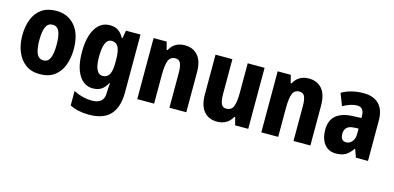

<svg xmlns="http://www.w3.org/2000/svg" viewBox="-72 -996 3427 1671"><g transform="rotate(15 1641.5 -160.0)"><path d="M501 -276Q501 -197 477 -132Q453 -67 401.5 -28.5Q350 10 268 10Q193 10 141.5 -28Q90 -66 63.5 -131Q37 -196 37 -276Q37 -360 62.5 -424Q88 -488 139.5 -524Q191 -560 271 -560Q374 -560 437.5 -486.5Q501 -413 501 -276ZM191 -275Q191 -196 209.5 -155Q228 -114 270 -114Q311 -114 329 -154.5Q347 -195 347 -276Q347 -356 329 -395.5Q311 -435 269 -435Q228 -435 209.5 -395.5Q191 -356 191 -275Z M752 -560Q796 -560 826 -541Q856 -522 879 -480H886L898 -550H1029V-26Q1029 103 967.5 171.5Q906 240 774 240Q675 240 602 203V73Q646 95 686.5 105Q727 115 770 115Q821 115 849 91Q877 67 877 12V3Q877 -13 878.5 -34Q880 -55 882 -72H877Q855 -30 824 -10Q793 10 748 10Q668 10 622 -64.5Q576 -139 576 -272Q576 -408 623 -484Q670 -560 752 -560ZM801 -432Q730 -432 730 -270Q730 -117 803 -117Q843 -117 862 -150Q881 -183 881 -254V-280Q881 -360 862.5 -396Q844 -432 801 -432Z M1428 -560Q1503 -560 1546 -509.5Q1589 -459 1589 -360V0H1437V-315Q1437 -371 1424 -400Q1411 -429 1377 -429Q1332 -429 1315.5 -388.5Q1299 -348 1299 -256V0H1147V-550H1265L1283 -480H1291Q1333 -560 1428 -560Z M2147 -550V0H2029L2011 -69H2003Q1982 -29 1947 -9.5Q1912 10 1867 10Q1790 10 1747.5 -41.5Q1705 -93 1705 -191V-550H1857V-237Q1857 -179 1870 -149.5Q1883 -120 1913 -120Q1964 -120 1979.5 -162.5Q1995 -205 1995 -282V-550Z M2546 -560Q2621 -560 2664 -509.5Q2707 -459 2707 -360V0H2555V-315Q2555 -371 2542 -400Q2529 -429 2495 -429Q2450 -429 2433.5 -388.5Q2417 -348 2417 -256V0H2265V-550H2383L2401 -480H2409Q2451 -560 2546 -560Z M3039 -560Q3128 -560 3177 -510.5Q3226 -461 3226 -363V0H3117L3091 -73H3087Q3059 -30 3025.5 -10Q2992 10 2937 10Q2890 10 2858.5 -13.5Q2827 -37 2811.5 -76.5Q2796 -116 2796 -165Q2796 -252 2847.5 -295.5Q2899 -339 2997 -343L3074 -346V-364Q3074 -442 3011 -442Q2958 -442 2884 -402L2842 -511Q2882 -535 2932 -547.5Q2982 -560 3039 -560ZM3035 -249Q2990 -247 2969.5 -227Q2949 -207 2949 -171Q2949 -107 2999 -107Q3031 -107 3052.5 -133Q3074 -159 3074 -203V-251Z"/></g></svg>

Font: Noto Sans Arabic UI Cn XBd
Style: Regular
Weight: 800
Width: 3
Designer: Monotype Design Team, Nadine Chahine and Nizar Qandah
Foundry: Monotype Imaging Inc.
Version: Version 2.010; ttfautohint (v1.8.4.7-5d5b)